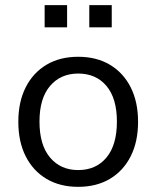

<svg xmlns="http://www.w3.org/2000/svg" viewBox="-20 -715 606 744"><path d="M283 9Q212 9 160 -22Q108 -53 79.5 -109.5Q51 -166 51 -243Q51 -320 79.5 -376.5Q108 -433 160 -464Q212 -495 283 -495Q354 -495 406 -464Q458 -433 486.5 -376.5Q515 -320 515 -243Q515 -166 486.5 -109.5Q458 -53 406 -22Q354 9 283 9ZM283 -56Q352 -56 392.5 -104.5Q433 -153 433 -244Q433 -334 392.5 -382Q352 -430 283 -430Q215 -430 174 -382Q133 -334 133 -244Q133 -153 174 -104.5Q215 -56 283 -56ZM326 -609V-695H413V-609ZM153 -609V-695H240V-609Z"/></svg>

Font: NunitoSans1
Style: Book
Weight: 400
Designer: Vernon Adams
Foundry: Vernon Adams
Version: Version 3.101;gftools[0.9.27]